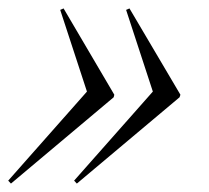

<svg xmlns="http://www.w3.org/2000/svg" viewBox="-26 -489 496 456"><path d="M244 -258 0 -53 -6.5 -60 180.5 -271.5 117 -465.5 125 -469 245.5 -264ZM400.5 -258 156.5 -53 150 -60 337 -271.5 273.5 -465.5 281.5 -469 402.5 -264Z"/></svg>

Font: Newsreader 72pt Light
Style: Italic
Weight: 300
Italic angle: -17°
Designer: Hugues Gentile
Foundry: Production Type
Version: Version 1.003; ttfautohint (v1.8.3)